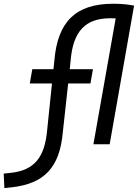

<svg xmlns="http://www.w3.org/2000/svg" viewBox="-109 -762 728 1014"><path d="M-85.9 231.4 -49.3 227.5C125.5 208.5 206.1 122.1 222.7 -63L251 -321.3H368.7L381.8 -396.5H259.3L264.6 -447.8C277.8 -595.7 341.8 -665.5 472.7 -665.5C482.4 -665.5 491.7 -665.5 502 -665L384.3 0H470.2L599.1 -732.4C562.5 -739.3 529.3 -742.2 488.8 -742.2C290.5 -742.2 195.3 -647 178.2 -442.9L173.3 -396.5H61.5L48.3 -321.3H165.5L140.1 -75.7C127.4 70.8 70.8 137.7 -52.2 150.9L-89.4 154.8Z"/></svg>

Font: Cascadia Mono NF SemiLight
Style: Italic
Weight: 350
Italic angle: -10°
Monospace: yes
Designer: Aaron Bell
Foundry: Saja Typeworks
Version: Version 2404.023